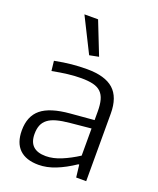

<svg xmlns="http://www.w3.org/2000/svg" viewBox="-149 -896 815 991"><g transform="rotate(20 259.0 -400.5)"><path d="M183 5Q114 5 78 -30Q42 -65 42 -133Q42 -211 90.5 -251Q139 -291 247 -300L377 -311V-359Q377 -396 370 -421.5Q363 -447 347 -462.5Q331 -478 304.5 -484.5Q278 -491 239 -491Q204 -491 166 -486.5Q128 -482 81 -473L75 -527Q126 -537 167.5 -541Q209 -545 251 -545Q350 -545 397 -503Q444 -461 444 -371V0H389L381 -68H376Q324 -33 276 -14Q228 5 183 5ZM203 -50Q243 -50 287.5 -68.5Q332 -87 377 -116V-265L264 -254Q221 -250 191.5 -242Q162 -234 144 -220Q126 -206 118 -186Q110 -166 110 -138Q110 -50 203 -50ZM236 -616 141 -806H216L287 -626Z"/></g></svg>

Font: Encode Sans Normal
Style: Light
Weight: 300
Designer: Pablo Impallari, Andres Torresi
Foundry: Pablo Impallari, Andres Torresi
Version: Version 1.000; ttfautohint (v1.00) -l 8 -r 50 -G 200 -x 14 -